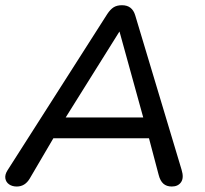

<svg xmlns="http://www.w3.org/2000/svg" viewBox="-20 -697 774 725"><path d="M8 -53.3 385.1 -644.1Q396.6 -661.5 409 -669.4Q421.5 -677.3 440.5 -677.3Q460.2 -677.3 472.6 -667.6Q485 -658 490.7 -638.7L665.7 -55.9Q675.1 -25.4 663.7 -9.1Q652.3 7.3 628.8 7.3Q608.9 7.3 596.9 -3.4Q584.8 -14.1 579.1 -36.7L537.2 -195.2L571.3 -175H149L192.3 -193.3L92.1 -22.5Q74.3 7.3 43.4 7.3Q26 7.3 14.2 -1Q2.5 -9.3 0.2 -23.3Q-2 -37.4 8 -53.3ZM217.6 -236.8 195.2 -253.4H550.2L525.8 -235.5L431.4 -577.3H430.6Z"/></svg>

Font: SN Pro Thin
Style: Italic
Weight: 200
Italic angle: -9°
Designer: Tobias Whetton
Foundry: Supernotes
Version: Version 1.003;Glyphs 3.3 (3324)